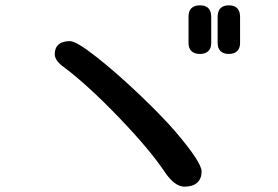

<svg xmlns="http://www.w3.org/2000/svg" viewBox="-20 -773 1040 719"><path d="M637 -280Q735 -165 735 -131Q735 -104 718.5 -89Q702 -74 671 -74Q634 -74 597 -129Q540 -214 424 -334.5Q308 -455 220 -521Q185 -546 185 -570Q185 -594 199.5 -606.5Q214 -619 242 -619Q266 -619 341.5 -559.5Q417 -500 502.5 -418.5Q588 -337 637 -280ZM686 -710Q686 -753 729 -753Q750 -753 760.5 -742Q771 -731 771 -710V-612Q771 -592 760 -581.5Q749 -571 729 -571Q708 -571 697 -581.5Q686 -592 686 -612ZM795 -710Q795 -731 805.5 -742Q816 -753 837 -753Q858 -753 868.5 -742Q879 -731 879 -710V-612Q879 -592 868 -581.5Q857 -571 837 -571Q817 -571 806 -581.5Q795 -592 795 -612Z"/></svg>

Font: 寒蝉全圆体 Bold
Style: Regular
Weight: 700
Designer: Warren2060
      Designed by Motoya company      

      [Varela Round]
      Joe Prince(Latin component); Avraham Cornf
Foundry: ChillType
Version: Version 3.200